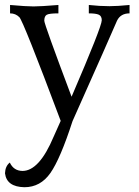

<svg xmlns="http://www.w3.org/2000/svg" viewBox="-39 -493 565 783"><path d="M60.5 270.5Q-11.7 269 -18.6 213.9Q-17.6 184.6 1 169.9Q16.6 203.6 52.7 204.1Q121.1 204.1 179.7 64.5L208.5 0Q55.7 -407.2 40 -422.9Q24.4 -438.5 2 -438.5V-472.7Q68.4 -466.8 97.7 -466.8Q126 -466.8 199.2 -472.7V-438.5Q161.1 -438.5 151.4 -432.6Q141.6 -426.8 141.6 -408.2Q141.6 -394.5 252.9 -98.6Q376 -384.8 376 -410.2Q376 -427.7 363.8 -433.1Q351.6 -438.5 323.2 -438.5V-472.7Q367.2 -467.8 407.2 -467.8Q439.5 -467.8 489.3 -472.7V-438.5Q453.1 -438.5 438.5 -409.2Q410.2 -342.8 256.8 1Q207 154.8 166.5 212.6Q126 270.5 60.5 270.5Z"/></svg>

Font: Kelvinch
Style: Regular
Weight: 400
Designer: Paul James MIller
Foundry: High-Logic / Made with FontCreator
Version: Version 3.30 September 23, 2016